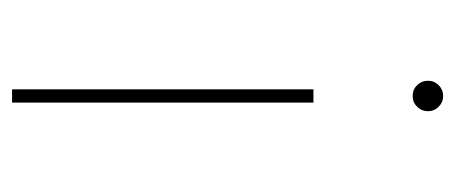

<svg xmlns="http://www.w3.org/2000/svg" viewBox="-243 -525 772 326"><g transform="rotate(-90 143.0 -362.0)"><path d="M131.8 -215.8V-727.5H154.3V-215.8ZM143.1 4.4Q132.3 4.4 124.8 -3.2Q117.2 -10.7 117.2 -21.5Q117.2 -32.2 124.8 -39.8Q132.3 -47.4 143.1 -47.4Q153.8 -47.4 161.4 -39.8Q168.9 -32.2 168.9 -21.5Q168.9 -10.7 161.4 -3.2Q153.8 4.4 143.1 4.4Z"/></g></svg>

Font: Inter Tight Thin
Style: Regular
Weight: 250
Designer: Rasmus Andersson
Foundry: rsms
Version: Version 3.004